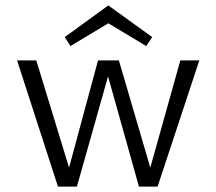

<svg xmlns="http://www.w3.org/2000/svg" viewBox="-20 -689 798 709"><path d="M380 -603 240 -519 219 -552 380 -669 542 -552 520 -519ZM646 -466H716L562 0H493L379 -407L264 0H194L43 -466H114L235 -70L342 -466H419L535 -70Z"/></svg>

Font: EauTestSC
Style: Regular
Weight: 400
Designer: Christian Thalmann (Catharsis Fonts)
Version: Version 0.001;PS 000.001;hotconv 1.0.88;makeotf.lib2.5.64775